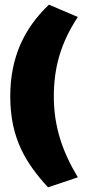

<svg xmlns="http://www.w3.org/2000/svg" viewBox="-20 -669 370 824"><path d="M190 -649C82 -546 24 -421 24 -255C24 -73 93 33 186 135L314 92C245 -23 211 -130 211 -256C211 -381 242 -487 314 -596Z"/></svg>

Font: Passion One
Style: Regular
Weight: 400
Designer: Alejandro Lo Celso
Foundry: Fontstage
Version: Version 1.001